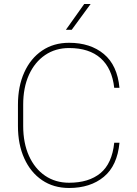

<svg xmlns="http://www.w3.org/2000/svg" viewBox="-20 -936 688 966"><path d="M554.7 -217.8H581.1Q570.3 -102.5 502.4 -46.4Q434.6 9.8 327.6 9.8Q249.5 9.8 191.7 -29.5Q133.8 -68.8 102.1 -139.2Q70.3 -209.5 70.3 -302.2V-408.7Q70.3 -501.5 102.1 -571.8Q133.8 -642.1 191.7 -681.4Q249.5 -720.7 327.6 -720.7Q434.6 -720.7 502.4 -664.3Q570.3 -607.9 581.1 -494.1H554.7Q543.9 -591.8 486.3 -643.1Q428.7 -694.3 327.6 -694.3Q258.8 -694.3 206.8 -658.9Q154.8 -623.5 125.7 -559.6Q96.7 -495.6 96.7 -409.7V-302.2Q96.7 -216.3 125.7 -151.9Q154.8 -87.4 206.8 -52Q258.8 -16.6 327.6 -16.6Q426.8 -16.6 485.4 -64.9Q543.9 -113.3 554.7 -217.8ZM311.5 -786.1 403.8 -916H436L340.8 -786.1Z"/></svg>

Font: Vazirmatn UI Thin
Style: Regular
Weight: 100
Designer: Saber Rastikerdar
Foundry: Saber Rastikerdar
Version: Version 33.003